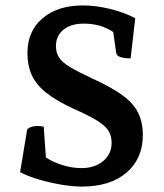

<svg xmlns="http://www.w3.org/2000/svg" viewBox="-20 -675 603 707"><path d="M282 12Q247 12 206 5Q165 -2 125 -13.5Q85 -25 54 -41L80 -198Q86 -205 96.5 -208Q107 -211 118 -211Q133 -211 141 -208L149 -95Q177 -77 212 -66.5Q247 -56 280 -56Q329 -56 360 -82Q391 -108 391 -149Q391 -174 380 -192.5Q369 -211 339 -230Q309 -249 252 -274Q189 -303 151.5 -332.5Q114 -362 97.5 -397.5Q81 -433 81 -480Q81 -560 136.5 -607.5Q192 -655 285 -655Q332 -655 384 -642.5Q436 -630 478 -608L461 -460Q438 -460 423.5 -465Q409 -470 408 -479L397 -557Q352 -588 288 -588Q241 -588 213.5 -565.5Q186 -543 186 -505Q186 -482 197 -464Q208 -446 238 -428Q268 -410 322 -385Q392 -353 432 -323.5Q472 -294 489 -259Q506 -224 506 -178Q506 -91 446 -39.5Q386 12 282 12Z"/></svg>

Font: Petrona
Style: Bold
Weight: 700
Designer: Ringo R. Seeber
Foundry: Ringo R. Seeber
Version: Version 2.001; ttfautohint (v1.8.3)